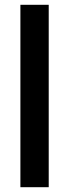

<svg xmlns="http://www.w3.org/2000/svg" viewBox="-20 -780 288 800"><path d="M183 0H65V-760H183Z"/></svg>

Font: Noto Sans Hebrew Condensed SemiBold
Style: Regular
Weight: 600
Width: 3
Designer: Ben Nathan
Foundry: Google LLC
Version: Version 3.001; ttfautohint (v1.8.4.7-5d5b)